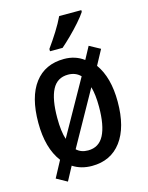

<svg xmlns="http://www.w3.org/2000/svg" viewBox="-122 -842 747 972"><g transform="rotate(-15 251.5 -355.5)"><path d="M459 -271Q459 -137 404 -63.5Q349 10 250 10Q193 10 150 -18L111 55L55 24L101 -62Q43 -138 43 -271Q43 -406 97.5 -478Q152 -550 252 -550Q311 -550 355 -517L390 -582L447 -551L405 -473Q459 -398 459 -271ZM142 -270Q142 -199 156 -157L316 -442Q291 -468 251 -468Q194 -468 168 -418Q142 -368 142 -270ZM361 -271Q361 -303 358 -329Q355 -355 349 -376L191 -93Q214 -71 251 -71Q308 -71 334.5 -122Q361 -173 361 -271ZM401 -757Q388 -737 363 -708.5Q338 -680 310 -652.5Q282 -625 260 -606H194V-618Q220 -654 244.5 -693Q269 -732 285 -766H401Z"/></g></svg>

Font: Noto Sans Condensed Medium
Style: Regular
Weight: 500
Width: 3
Designer: Monotype Design Team
Foundry: Monotype Imaging Inc.
Version: Version 2.013; ttfautohint (v1.8.4.7-5d5b)